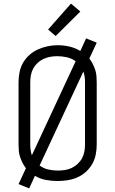

<svg xmlns="http://www.w3.org/2000/svg" viewBox="-20 -997 640 1066"><path d="M142 49 83 25 124 -63Q113 -77 105 -93Q97 -109 91.5 -125.5Q86 -142 84.5 -159.5Q83 -177 83 -195V-540Q83 -568 88.5 -596Q94 -624 108 -648.5Q122 -673 143.5 -692Q165 -711 190.5 -722.5Q216 -734 244 -740Q272 -746 300 -746Q333 -746 365.5 -738.5Q398 -731 426 -714L458 -784L517 -760L476 -672Q487 -658 495 -642Q503 -626 508.5 -609.5Q514 -593 515.5 -575.5Q517 -558 517 -540V-195Q517 -167 511.5 -139Q506 -111 492 -86.5Q478 -62 457 -43Q436 -24 410 -12.5Q384 -1 356 3.5Q328 8 300 8Q267 8 234.5 2Q202 -4 174 -21ZM157 -135 400 -657Q378 -673 351.5 -679Q325 -685 298 -685Q278 -685 258.5 -681.5Q239 -678 221 -669.5Q203 -661 188.5 -647.5Q174 -634 164.5 -616.5Q155 -599 151.5 -579.5Q148 -560 148 -540V-195Q148 -180 150 -164.5Q152 -149 157 -135ZM300 -50Q320 -50 340 -53Q360 -56 378 -64.5Q396 -73 411 -87Q426 -101 435.5 -118.5Q445 -136 448.5 -155.5Q452 -175 452 -195V-540Q452 -555 450 -570.5Q448 -586 443 -600L200 -78Q222 -62 248 -56Q274 -50 300 -50ZM289 -797 247 -833 374 -977 426 -933Z"/></svg>

Font: Iosevka Curly Light Extended
Style: Regular
Weight: 300
Width: 7
Monospace: yes
Designer: Belleve Invis
Foundry: Belleve Invis
Version: Version 11.1.0; ttfautohint (v1.8.3)